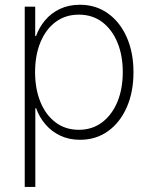

<svg xmlns="http://www.w3.org/2000/svg" viewBox="-20 -563 619 788"><path d="M81.5 204.1V-535.6H124.5V-415H127.9Q140.6 -450.7 165.3 -480Q189.9 -509.3 226.1 -526.4Q262.2 -543.5 308.1 -543.5Q373 -543.5 422.6 -508.3Q472.2 -473.1 500 -410.6Q527.8 -348.1 527.8 -267.1Q527.8 -185.1 500.2 -122.6Q472.7 -60.1 423.3 -24.7Q374 10.7 308.1 10.7Q262.7 10.7 226.8 -6.6Q190.9 -23.9 166 -53.2Q141.1 -82.5 128.4 -118.7H125V204.1ZM303.7 -30.3Q358.4 -30.3 398.9 -60.8Q439.5 -91.3 461.7 -144.8Q483.9 -198.2 483.9 -267.1Q483.9 -335.9 461.7 -389.2Q439.5 -442.4 399.2 -472.7Q358.9 -502.9 303.7 -502.9Q248.5 -502.9 208.3 -472.9Q168 -442.9 146 -389.6Q124 -336.4 124 -267.1Q124 -197.8 146 -144.3Q168 -90.8 208.3 -60.5Q248.5 -30.3 303.7 -30.3Z"/></svg>

Font: Inter 20pt ExtraLight
Style: Regular
Weight: 250
Version: Version 4.001;git-66647c0bb